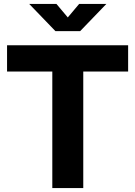

<svg xmlns="http://www.w3.org/2000/svg" viewBox="-20 -960 690 980"><path d="M247 0V-595H16V-729H634V-595H405V0ZM263 -801 129 -940H268L326 -871L384 -940H523L389 -801Z"/></svg>

Font: BDO Grotesk
Style: Bold
Weight: 700
Designer: Deni Anggara
Foundry: Lokal Container
Version: Version 2.000